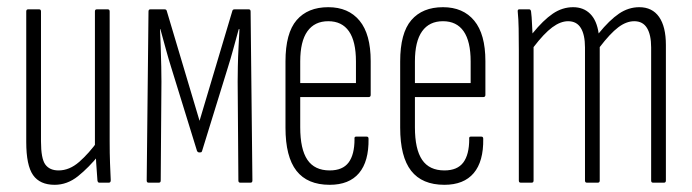

<svg xmlns="http://www.w3.org/2000/svg" viewBox="-20 -508 1925 534"><path d="M132 6Q91 6 72 -21Q53 -48 53 -113V-476Q53 -482 58 -482H89Q94 -482 94 -476V-115Q94 -67 106 -50.5Q118 -34 143 -34Q173 -34 200 -57.5Q227 -81 253 -117L256 -78Q227 -42 197 -18Q167 6 132 6ZM256 0Q252 0 251 -6Q249 -29 247.5 -55.5Q246 -82 246 -97L244 -101V-476Q244 -482 249 -482H280Q285 -482 285 -476V-115Q285 -81 286 -54Q287 -27 288 -7Q288 0 283 0Z M393 0Q388 0 388 -6L393 -476Q393 -482 398 -482H438Q443 -482 444 -477L535 -172L626 -477Q627 -482 632 -482H672Q677 -482 677 -476L682 -6Q682 0 677 0H648Q643 0 643 -6L641 -281Q641 -296 641.5 -323Q642 -350 643.5 -378.5Q645 -407 646 -427H644Q636 -398 628.5 -370.5Q621 -343 614 -321L542 -88Q541 -85 539.5 -84.5Q538 -84 535 -84Q533 -84 531.5 -84.5Q530 -85 528 -88L456 -321Q449 -343 441.5 -370.5Q434 -398 426 -427H425Q426 -407 427 -378.5Q428 -350 428.5 -323Q429 -296 429 -281L427 -6Q427 0 422 0Z M897 6Q835 6 804.5 -33Q774 -72 774 -153V-337Q774 -416 805 -452Q836 -488 893 -488Q949 -488 980 -450.5Q1011 -413 1011 -338V-244Q1011 -238 1005 -238H815V-154Q815 -93 835 -63.5Q855 -34 897 -34Q933 -34 949.5 -56Q966 -78 966 -121Q965 -128 970 -128H1000Q1005 -128 1005 -122Q1006 -59 978.5 -26.5Q951 6 897 6ZM815 -277H970V-337Q970 -393 950.5 -421Q931 -449 893 -449Q855 -449 835 -421Q815 -393 815 -337Z M1216 6Q1154 6 1123.5 -33Q1093 -72 1093 -153V-337Q1093 -416 1124 -452Q1155 -488 1212 -488Q1268 -488 1299 -450.5Q1330 -413 1330 -338V-244Q1330 -238 1324 -238H1134V-154Q1134 -93 1154 -63.5Q1174 -34 1216 -34Q1252 -34 1268.5 -56Q1285 -78 1285 -121Q1284 -128 1289 -128H1319Q1324 -128 1324 -122Q1325 -59 1297.5 -26.5Q1270 6 1216 6ZM1134 -277H1289V-337Q1289 -393 1269.5 -421Q1250 -449 1212 -449Q1174 -449 1154 -421Q1134 -393 1134 -337Z M1428 0Q1423 0 1423 -6V-367Q1423 -401 1422.5 -428.5Q1422 -456 1420 -475Q1419 -482 1424 -482H1452Q1456 -482 1457 -476Q1459 -460 1459.5 -444.5Q1460 -429 1461 -415Q1491 -452 1517.5 -470Q1544 -488 1574 -488Q1603 -488 1621.5 -469.5Q1640 -451 1645 -415Q1675 -452 1701.5 -470Q1728 -488 1758 -488Q1794 -488 1813 -461Q1832 -434 1832 -383V-6Q1832 0 1827 0H1796Q1791 0 1791 -6V-376Q1791 -411 1779.5 -430Q1768 -449 1744 -449Q1722 -449 1699.5 -432Q1677 -415 1648 -377V-6Q1648 0 1643 0H1612Q1607 0 1607 -6V-376Q1607 -411 1595.5 -430Q1584 -449 1560 -449Q1539 -449 1516 -432Q1493 -415 1464 -377V-6Q1464 0 1459 0Z"/></svg>

Font: Sofia Sans Extra Condensed Light
Style: Regular
Weight: 300
Designer: Botio Nikoltchev, Ani Petrova
Foundry: lettersoup
Version: Version 4.101